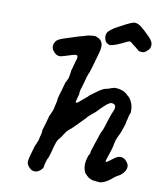

<svg xmlns="http://www.w3.org/2000/svg" viewBox="-90 -878 797 961"><g transform="rotate(10 309.0 -397.0)"><path d="M323 -706Q331 -707 336.5 -705.5Q342 -704 352 -699Q373 -686 373 -661Q373 -647 367 -625Q365 -621 362.5 -610Q360 -599 358.5 -595.5Q357 -592 357 -591.5Q357 -591 353 -576Q347 -555 343 -542Q339 -527 337 -523Q335 -520 334 -517.5Q333 -515 331 -508Q326 -497 324 -486Q323 -483 322 -479Q321 -475 319 -467.5Q317 -460 315.5 -455.5Q314 -451 313 -446Q312 -441 310 -437Q308 -433 307 -427Q306 -421 305 -416Q304 -411 305 -410Q306 -407 301 -393Q293 -365 295 -362Q297 -360 303 -363Q307 -365 324 -380Q348 -401 349 -401Q351 -401 351 -403Q351 -406 388 -432Q405 -445 420 -452Q423 -454 425 -454Q427 -454 430 -455Q433 -456 435 -456.5Q437 -457 439 -457.5Q441 -458 442 -458Q443 -458 447.5 -459.5Q452 -461 452 -461.5Q452 -462 454.5 -462.5Q457 -463 459 -464Q461 -465 461 -465Q470 -465 470 -468Q470 -468 479 -468Q488 -468 495 -467Q510 -464 521 -459Q535 -452 542 -443Q545 -440 546 -440Q551 -437 557 -429Q571 -408 574 -386Q575 -381 575 -370V-360L573 -356Q568 -344 565 -326Q564 -322 562.5 -318Q561 -314 561 -311Q561 -305 558 -296Q556 -290 549 -269Q542 -248 539.5 -244.5Q537 -241 536 -237.5Q535 -234 531 -227Q524 -212 523 -205Q520 -193 519 -187Q518 -182 518 -181Q518 -177 507 -143Q493 -103 493 -99Q493 -94 501 -97Q505 -99 519 -110Q538 -125 547 -129Q568 -138 586 -125Q595 -118 600 -109Q607 -100 606 -87Q605 -72 590 -55Q580 -45 576 -43Q567 -38 554 -30Q550 -27 542 -20Q520 -1 498 7Q491 9 486 10Q476 11 468 9Q463 8 456 8Q449 8 443 6Q430 2 422 -4.5Q414 -11 410 -16Q406 -21 405 -21Q403 -21 398 -36Q394 -48 394 -60Q394 -73 396 -85Q398 -91 399.5 -98Q401 -105 402.5 -109.5Q404 -114 404.5 -113.5Q405 -113 406 -114.5Q407 -116 408 -118Q409 -120 409.5 -122.5Q410 -125 411 -127.5Q412 -130 412 -131L411 -133Q411 -134 428.5 -187Q446 -240 447 -240Q449 -240 451 -247Q452 -250 452.5 -250.5Q453 -251 456 -259.5Q459 -268 459.5 -270Q460 -272 470 -303.5Q480 -335 481 -336Q482 -337 484 -342Q486 -347 486 -348Q488 -351 492 -363Q493 -367 493 -372Q493 -377 492 -380Q489 -386 483 -388Q480 -390 474 -390H468L464 -388Q456 -384 447 -377Q444 -375 426 -357.5Q408 -340 406 -337Q404 -335 400 -331Q383 -318 366 -302Q362 -298 361 -295Q356 -289 337 -271Q332 -266 315.5 -249Q299 -232 296 -230Q291 -227 282.5 -219Q274 -211 272 -207Q269 -203 266.5 -199.5Q264 -196 262 -192.5Q260 -189 254 -180Q240 -164 236.5 -157Q233 -150 227 -131Q223 -117 222 -112.5Q221 -108 219 -100.5Q217 -93 215 -86.5Q213 -80 211 -74Q210 -68 207 -64Q203 -58 199 -43Q198 -40 196.5 -33.5Q195 -27 194.5 -24.5Q194 -22 194 -19Q193 -13 191 -10Q186 -3 180 2Q166 14 151 13Q143 13 135 9Q131 6 124 0Q115 -10 112 -18Q109 -27 111 -35Q112 -46 119 -70Q121 -77 126 -94Q133 -118 133 -118Q135 -118 137 -124L138 -128L140 -132L141 -135L142 -137Q143 -139 143 -140Q145 -142 148 -160Q150 -167 151.5 -172.5Q153 -178 153 -179.5Q153 -181 154 -184Q155 -192 154 -192Q154 -192 154 -193Q155 -200 160 -215Q162 -221 166 -235Q178 -280 179 -280Q181 -280 183 -287Q183 -289 184 -290Q185 -291 186 -294Q187 -297 187.5 -297.5Q188 -298 188.5 -300Q189 -302 189 -302Q191 -303 193 -314Q194 -319 195 -323.5Q196 -328 196 -329Q196 -330 198.5 -338.5Q201 -347 201 -350Q201 -353 202 -356Q203 -361 202 -362Q202 -363 207 -383Q213 -403 216 -413Q219 -425 222.5 -437Q226 -449 226.5 -451.5Q227 -454 228 -454Q229 -454 232 -461Q233 -463 234 -465Q235 -467 235.5 -469.5Q236 -472 236.5 -472Q237 -472 237.5 -473.5Q238 -475 239 -477Q240 -479 240 -482Q241 -491 242 -493L243 -498Q242 -498 244 -504L245 -513Q244 -512 244 -513Q247 -520 258 -562Q259 -568 262 -575Q265 -588 263 -592.5Q261 -597 255 -597Q248 -597 226 -590Q192 -579 182 -577Q170 -575 160 -580Q152 -584 146 -591Q133 -605 133 -619Q133 -637 147 -651Q157 -660 193 -671Q229 -682 243 -687Q257 -691 262 -693Q268 -694 275 -696Q299 -704 302 -704Q303 -703 307 -704Q311 -705 312.5 -705Q314 -705 317.5 -705.5Q321 -706 323 -706ZM511 -806Q520 -808 528 -805Q541 -802 559 -786Q573 -774 591 -756Q612 -736 616 -723Q621 -708 614 -693Q612 -688 605 -682Q596 -672 586 -669Q582 -668 576.5 -668Q571 -668 568 -669Q559 -671 559 -672Q559 -673 556 -675Q553 -677 552 -678Q544 -685 539 -689Q535 -691 530 -695Q517 -707 513 -709Q509 -711 503 -709Q499 -708 475 -696Q467 -692 463 -690.5Q459 -689 450 -685Q439 -680 426 -677Q420 -675 414 -675Q407 -675 400 -680Q392 -684 389 -692Q386 -696 386.5 -697Q387 -698 386 -700.5Q385 -703 384 -708Q382 -721 387 -731Q388 -732 388 -733Q388 -734 389 -735Q390 -736 390 -736.5Q390 -737 393 -740Q396 -743 396 -743L398 -744Q400 -746 400 -746.5Q400 -747 403 -749Q406 -751 406.5 -751.5Q407 -752 409 -754Q416 -757 416 -759Q416 -760 477 -792Q501 -804 511 -806Z"/></g></svg>

Font: TT2020 Style E
Style: Italic
Weight: 400
Italic angle: -15°
Version: Version 0.2.000